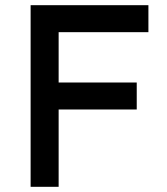

<svg xmlns="http://www.w3.org/2000/svg" viewBox="-20 -720 642 740"><path d="M98 0V-700H552V-596H206V-402H507V-298H206V0Z"/></svg>

Font: Readex Pro
Style: Regular
Weight: 400
Designer: Bonnie Shaver-Troup, Thomas Jockin
Foundry: Lexend
Version: Version 1.204; ttfautohint (v1.8.4.7-5d5b)